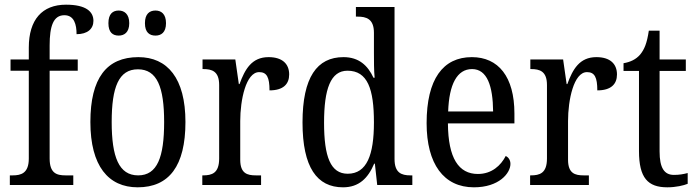

<svg xmlns="http://www.w3.org/2000/svg" viewBox="-20 -790 2976 820"><path d="M22 0H293V-41H260C222 -41 192 -50 192 -113V-488H312V-536H192V-596C192 -679 208 -725 255 -725C297 -725 307 -685 307 -644C354 -644 379 -667 379 -701C379 -740 348 -770 262 -770C160 -770 103 -706 103 -587V-536H25V-488H103V-113C103 -50 70 -41 34 -41H22Z M644 -638C668 -638 689 -651 689 -691C689 -731 668 -745 644 -745C619 -745 599 -731 599 -691C599 -651 619 -638 644 -638ZM487 -638C510 -638 532 -651 532 -691C532 -731 510 -745 487 -745C462 -745 443 -731 443 -691C443 -651 462 -638 487 -638ZM568 10C702 10 772 -81 772 -269C772 -456 695 -546 571 -546C435 -546 366 -456 366 -269C366 -81 443 10 568 10ZM570 -41C488 -41 457 -119 457 -269C457 -418 487 -494 569 -494C651 -494 681 -418 681 -269C681 -119 652 -41 570 -41Z M844 0H1095V-41H1073C1036 -41 1006 -49 1006 -108V-273C1006 -362 1030 -482 1087 -482C1120 -482 1131 -459 1131 -404C1190 -404 1215 -431 1215 -472C1215 -517 1186 -546 1127 -546C1055 -546 1026 -494 1003 -431H1000L985 -536H845V-495H848C885 -495 916 -486 916 -427V-113C916 -50 885 -41 847 -41H844Z M1445 10C1513 10 1552 -29 1578 -91H1581L1591 0H1741V-41H1733C1694 -41 1665 -52 1665 -111V-760H1500V-719H1507C1544 -719 1577 -710 1577 -650V-565C1577 -529 1577 -490 1580 -458H1575C1551 -510 1513 -546 1447 -546C1334 -546 1272 -460 1272 -267C1272 -75 1334 10 1445 10ZM1465 -48C1392 -48 1364 -120 1364 -266C1364 -410 1392 -488 1464 -488C1550 -488 1577 -410 1577 -267C1577 -129 1547 -48 1465 -48Z M2004 10C2111 10 2160 -50 2160 -90C2160 -108 2150 -119 2140 -124C2119 -83 2080 -47 2021 -47C1939 -47 1894 -114 1893 -263H2177V-305C2177 -463 2108 -546 1995 -546C1872 -546 1802 -452 1802 -264C1802 -90 1875 10 2004 10ZM2086 -314H1894C1898 -430 1932 -495 1996 -495C2061 -495 2085 -422 2086 -314Z M2244 0H2495V-41H2473C2436 -41 2406 -49 2406 -108V-273C2406 -362 2430 -482 2487 -482C2520 -482 2531 -459 2531 -404C2590 -404 2615 -431 2615 -472C2615 -517 2586 -546 2527 -546C2455 -546 2426 -494 2403 -431H2400L2385 -536H2245V-495H2248C2285 -495 2316 -486 2316 -427V-113C2316 -50 2285 -41 2247 -41H2244Z M2830 10C2867 10 2900 2 2917 -5V-51C2898 -46 2881 -43 2858 -43C2817 -43 2797 -73 2797 -143V-487H2909V-536H2797V-659H2751C2743 -605 2732 -579 2714 -557C2696 -536 2672 -525 2643 -520V-487H2709V-145C2709 -30 2747 10 2830 10Z"/></svg>

Font: Noto Serif Lao Condensed
Style: Regular
Weight: 400
Width: 3
Designer: Monotype Design Team
Foundry: Monotype Imaging Inc.
Version: Version 2.003